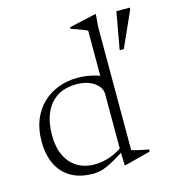

<svg xmlns="http://www.w3.org/2000/svg" viewBox="-108 -803 820 904"><g transform="rotate(-15 302.0 -351.5)"><path d="M386.5 -337.5Q386.5 -370.5 353 -394Q319.5 -417.5 267 -417.5Q211 -417.5 172.5 -392.8Q134 -368 114.2 -322.5Q94.5 -277 94.5 -214Q94.5 -156.5 114.2 -115.2Q134 -74 169.8 -52.2Q205.5 -30.5 254 -30.5Q293 -30.5 332.5 -44.8Q372 -59 414 -92L414.5 -69Q375 -43.5 348.2 -28Q321.5 -12.5 302.2 -4.2Q283 4 267.8 7Q252.5 10 235.5 10Q172.5 10 128.8 -15.2Q85 -40.5 62.2 -87.5Q39.5 -134.5 39.5 -200Q39.5 -258.5 58 -304Q76.5 -349.5 109.5 -381Q142.5 -412.5 186 -429Q229.5 -445.5 278.5 -445.5Q303.5 -445.5 326 -442.2Q348.5 -439 371.5 -432Q394.5 -425 420.5 -412L386.5 -382V-647Q380.5 -650.5 367.2 -655.8Q354 -661 338.2 -666.5Q322.5 -672 308 -677V-684.5L436 -713H441.5L436.5 -652V-51.5Q441 -49.5 451.2 -46.8Q461.5 -44 474 -41.2Q486.5 -38.5 498.5 -36.2Q510.5 -34 518.5 -33V-22L395 10H388.5L386.5 -63.5ZM506 -519.5 538.5 -701H603.5V-692L526 -519.5Z"/></g></svg>

Font: Newsreader 24pt Light
Style: Regular
Weight: 300
Designer: Hugues Gentile
Foundry: Production Type
Version: Version 1.003